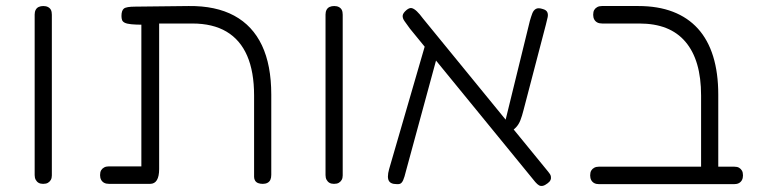

<svg xmlns="http://www.w3.org/2000/svg" viewBox="-20 -600 2545 637"><path d="M123 10Q114 10 108 6.5Q102 3 98.5 -3.5Q95 -10 95 -19V-552Q95 -561 98.5 -567.5Q102 -574 108.5 -577Q115 -580 124 -580Q133 -580 139.5 -576.5Q146 -573 149 -567Q152 -561 152 -551V-18Q152 -9 148.5 -3Q145 3 139 6.5Q133 10 123 10Z M342 10Q332 10 325.5 6.5Q319 3 315.5 -3.5Q312 -10 312 -19Q312 -29 315.5 -35Q319 -41 325.5 -44.5Q332 -48 341 -48H449V-535L457 -518Q431 -518 416 -519.5Q401 -521 394 -524.5Q387 -528 385 -533.5Q383 -539 383 -547Q383 -565 391 -571.5Q399 -578 429 -578L606 -580Q696 -581 757 -548Q818 -515 849 -449.5Q880 -384 880 -286V-20Q880 -10 877 -3.5Q874 3 867.5 6.5Q861 10 852 10Q843 10 836.5 7.5Q830 5 826.5 -0.5Q823 -6 823 -13V-283Q823 -362 800 -415Q777 -468 731.5 -495Q686 -522 618 -522H508V-39Q508 -15 500.5 -2.5Q493 10 478 10Z M1088 10Q1079 10 1073 6.5Q1067 3 1063.5 -3.5Q1060 -10 1060 -19V-552Q1060 -561 1063.5 -567.5Q1067 -574 1073.5 -577Q1080 -580 1089 -580Q1098 -580 1104.5 -576.5Q1111 -573 1114 -567Q1117 -561 1117 -551V-18Q1117 -9 1113.5 -3Q1110 3 1104 6.5Q1098 10 1088 10Z M1797 8Q1788 15 1781 16.5Q1774 18 1768.5 15Q1763 12 1756 4L1340 -505Q1329 -520 1322 -530Q1315 -540 1316 -548.5Q1317 -557 1329 -567Q1339 -575 1346.5 -573Q1354 -571 1363 -562.5Q1372 -554 1383 -539L1799 -30Q1806 -22 1807.5 -15.5Q1809 -9 1806.5 -3Q1804 3 1797 8ZM1286 10Q1276 8 1271.5 2Q1267 -4 1267 -14.5Q1267 -25 1271 -39L1395 -466L1441 -452L1327 -33Q1322 -12 1317.5 -2Q1313 8 1306.5 10Q1300 12 1286 10ZM1668 -159 1648 -164 1738 -531Q1742 -545 1746 -555.5Q1750 -566 1758 -570.5Q1766 -575 1781 -570Q1792 -567 1795.5 -560Q1799 -553 1797 -543Q1795 -533 1791 -518L1717 -235Q1712 -215 1706.5 -201Q1701 -187 1692 -177.5Q1683 -168 1668 -159Z M2335 11Q2326 11 2319.5 8.5Q2313 6 2309.5 0.5Q2306 -5 2306 -12V-283Q2306 -342 2293 -386.5Q2280 -431 2254 -461.5Q2228 -492 2190 -507Q2152 -522 2101 -522H1978Q1968 -522 1961.5 -525.5Q1955 -529 1951.5 -535.5Q1948 -542 1948 -551Q1948 -561 1951.5 -567Q1955 -573 1961.5 -576.5Q1968 -580 1977 -580H2098Q2163 -580 2212.5 -561Q2262 -542 2295.5 -505Q2329 -468 2346 -413Q2363 -358 2363 -286V-19Q2363 -9 2360 -2.5Q2357 4 2350.5 7.5Q2344 11 2335 11ZM1968 11Q1958 11 1951.5 7.5Q1945 4 1941.5 -2.5Q1938 -9 1938 -18Q1938 -28 1941.5 -34Q1945 -40 1951.5 -43.5Q1958 -47 1967 -47H2416Q2426 -47 2432 -43.5Q2438 -40 2441.5 -34Q2445 -28 2445 -18Q2445 -9 2441.5 -2.5Q2438 4 2431.5 7.5Q2425 11 2415 11Z"/></svg>

Font: Fredoka Light
Style: Regular
Weight: 300
Designer: Ben Nathan
Foundry: Milena B. Brandão, Ben Nathan
Version: Version 2.001